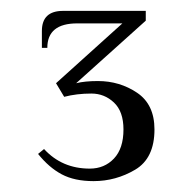

<svg xmlns="http://www.w3.org/2000/svg" viewBox="-20 -700 349 353"><path d="M50 -417 61 -426Q94 -390 145 -390Q172 -390 189.5 -408.5Q207 -427 207 -462Q207 -495 189.5 -511.5Q172 -528 148 -528Q121 -528 98 -522L83 -547L205 -657H122Q67 -657 67 -612H57V-643Q57 -680 96 -680H248V-662L120 -547Q136 -551 160 -551Q200 -551 232 -529.5Q264 -508 264 -462Q264 -409 228.5 -388Q193 -367 152 -367Q117 -367 93.5 -379.5Q70 -392 50 -417Z"/></svg>

Font: El Messiri Medium
Style: Regular
Weight: 500
Designer: Mohamed Gaber
Foundry: Kief Type Foundry
Version: Version 2.007